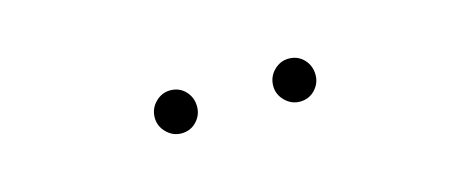

<svg xmlns="http://www.w3.org/2000/svg" viewBox="-22 -800 644 263"><g transform="rotate(-15 300.0 -668.5)"><path d="M384 -638Q372 -638 363 -647Q354 -656 354 -668Q354 -681 363 -690Q372 -699 384 -699Q397 -699 405.5 -690Q414 -681 414 -668Q414 -656 405.5 -647Q397 -638 384 -638ZM216 -638Q204 -638 195 -647Q186 -656 186 -668Q186 -681 195 -690Q204 -699 216 -699Q229 -699 237.5 -690Q246 -681 246 -668Q246 -656 237.5 -647Q229 -638 216 -638Z"/></g></svg>

Font: Montserrat Thin ExtraLight
Style: Regular
Weight: 250
Version: Version 9.000